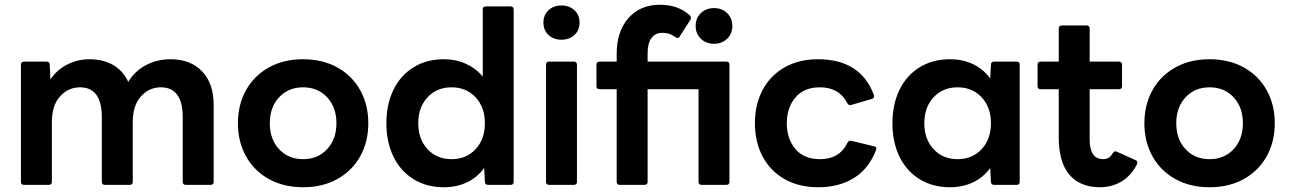

<svg xmlns="http://www.w3.org/2000/svg" viewBox="-20 -777 5416 807"><path d="M81 0Q68 0 68 -13V-505Q68 -518 81 -518H175Q189 -518 189 -505L192 -443Q219 -484 263 -506Q307 -528 356 -528Q414 -528 456 -503.5Q498 -479 519 -433Q547 -479 594 -503.5Q641 -528 696 -528Q781 -528 829.5 -477Q878 -426 878 -337V-13Q878 0 865 0H761Q748 0 748 -13V-284Q748 -410 656 -410Q607 -410 572.5 -372Q538 -334 538 -264V-13Q538 0 525 0H421Q408 0 408 -13V-284Q408 -410 316 -410Q267 -410 232.5 -372Q198 -334 198 -264V-13Q198 0 185 0Z M980 -259Q980 -337 1014 -398Q1048 -459 1110 -493.5Q1172 -528 1254 -528Q1336 -528 1398 -493.5Q1460 -459 1494 -398Q1528 -337 1528 -259Q1528 -181 1494 -120Q1460 -59 1398 -24.5Q1336 10 1254 10Q1172 10 1110 -24.5Q1048 -59 1014 -120Q980 -181 980 -259ZM1394 -259Q1394 -326 1355 -368Q1316 -410 1254 -410Q1192 -410 1153 -368Q1114 -326 1114 -259Q1114 -192 1153 -150Q1192 -108 1254 -108Q1316 -108 1355 -150Q1394 -192 1394 -259Z M1604 -259Q1604 -338 1633.5 -399Q1663 -460 1718 -494Q1773 -528 1846 -528Q1896 -528 1938 -509Q1980 -490 2009 -455V-737Q2009 -750 2022 -750H2126Q2139 -750 2139 -737V-13Q2139 0 2126 0H2032Q2018 0 2018 -13L2015 -71Q1987 -32 1943.5 -11Q1900 10 1846 10Q1773 10 1718 -24Q1663 -58 1633.5 -119Q1604 -180 1604 -259ZM2018 -259Q2018 -326 1979 -368Q1940 -410 1878 -410Q1816 -410 1777 -368Q1738 -326 1738 -259Q1738 -192 1777 -150Q1816 -108 1878 -108Q1940 -108 1979 -150Q2018 -192 2018 -259Z M2264 -682Q2264 -714 2285.5 -734Q2307 -754 2340 -754Q2373 -754 2394.5 -734Q2416 -714 2416 -682Q2416 -650 2394.5 -630Q2373 -610 2340 -610Q2307 -610 2285.5 -630Q2264 -650 2264 -682ZM2288 0Q2275 0 2275 -13V-505Q2275 -518 2288 -518H2392Q2405 -518 2405 -505V-13Q2405 0 2392 0Z M2585 0Q2572 0 2572 -13V-402H2500Q2487 -402 2487 -415V-505Q2487 -518 2500 -518H2572V-551Q2572 -645 2621.5 -701Q2671 -757 2754 -757Q2831 -757 2880 -712Q2884 -708 2884 -702Q2884 -697 2882 -694L2837 -624Q2834 -617 2827 -617Q2825 -617 2819 -621Q2805 -631 2792.5 -635Q2780 -639 2764 -639Q2734 -639 2718 -617Q2702 -595 2702 -553V-518H3033Q3046 -518 3046 -505V-13Q3046 0 3033 0H2929Q2916 0 2916 -13V-402H2702V-13Q2702 0 2689 0ZM2904 -668Q2904 -701 2926 -722Q2948 -743 2981 -743Q3014 -743 3036 -722Q3058 -701 3058 -668Q3058 -635 3036 -614Q3014 -593 2981 -593Q2948 -593 2926 -614Q2904 -635 2904 -668Z M3153 -259Q3153 -338 3185.5 -399Q3218 -460 3278 -494Q3338 -528 3418 -528Q3597 -528 3653 -378Q3654 -376 3654 -373Q3654 -364 3644 -361L3558 -336L3554 -335Q3546 -335 3541 -344Q3507 -410 3426 -410Q3359 -410 3323 -367Q3287 -324 3287 -259Q3287 -194 3323 -151Q3359 -108 3426 -108Q3509 -108 3542 -177Q3548 -188 3559 -185L3654 -162Q3667 -159 3662 -146Q3632 -68 3569.5 -29Q3507 10 3419 10Q3338 10 3278 -24Q3218 -58 3185.5 -119Q3153 -180 3153 -259Z M3731 -259Q3731 -338 3760.5 -399Q3790 -460 3845 -494Q3900 -528 3973 -528Q4027 -528 4070.5 -507Q4114 -486 4142 -447L4145 -505Q4145 -518 4159 -518H4253Q4266 -518 4266 -505V-13Q4266 0 4253 0H4159Q4145 0 4145 -13L4142 -71Q4114 -32 4070.5 -11Q4027 10 3973 10Q3900 10 3845 -24Q3790 -58 3760.5 -119Q3731 -180 3731 -259ZM4145 -259Q4145 -326 4106 -368Q4067 -410 4005 -410Q3943 -410 3904 -368Q3865 -326 3865 -259Q3865 -192 3904 -150Q3943 -108 4005 -108Q4067 -108 4106 -150Q4145 -192 4145 -259Z M4430 -200V-402H4354Q4341 -402 4341 -415V-505Q4341 -518 4354 -518H4430V-657Q4430 -670 4443 -670H4547Q4560 -670 4560 -657V-518H4683Q4696 -518 4696 -505V-415Q4696 -402 4683 -402H4560V-192Q4560 -150 4574 -129Q4588 -108 4618 -108Q4643 -108 4657 -133Q4664 -145 4675 -139L4753 -104Q4760 -101 4760 -93Q4760 -89 4757 -83Q4731 -35 4691 -12.5Q4651 10 4604 10Q4519 10 4474.5 -43Q4430 -96 4430 -200Z M4790 -259Q4790 -337 4824 -398Q4858 -459 4920 -493.5Q4982 -528 5064 -528Q5146 -528 5208 -493.5Q5270 -459 5304 -398Q5338 -337 5338 -259Q5338 -181 5304 -120Q5270 -59 5208 -24.5Q5146 10 5064 10Q4982 10 4920 -24.5Q4858 -59 4824 -120Q4790 -181 4790 -259ZM5204 -259Q5204 -326 5165 -368Q5126 -410 5064 -410Q5002 -410 4963 -368Q4924 -326 4924 -259Q4924 -192 4963 -150Q5002 -108 5064 -108Q5126 -108 5165 -150Q5204 -192 5204 -259Z"/></svg>

Font: LINE Seed Sans TH App
Style: Bold
Weight: 700
Designer: Dalton Maag Ltd | Thai characters by Cadson Demak Co.,Ltd.
Foundry: Dalton Maag Ltd
Version: Version 1.003